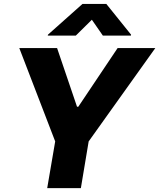

<svg xmlns="http://www.w3.org/2000/svg" viewBox="-20 -977 827 997"><path d="M80.1 -727.5H276.4L379.9 -422.9H386.7L590.8 -727.5H786.6L440.4 -242.7L399.9 0H225.1L266.6 -242.7ZM514.2 -792 457 -874.5 373.5 -792H228L229 -796.9L408.2 -956.5H532.2L660.6 -796.9L659.7 -792Z"/></svg>

Font: Inter Tight ExtraBold
Style: Italic
Weight: 800
Italic angle: -9.39999°
Designer: Rasmus Andersson
Foundry: rsms
Version: Version 3.004